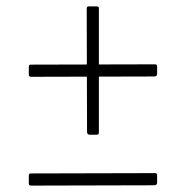

<svg xmlns="http://www.w3.org/2000/svg" viewBox="-20 -663 581 600"><path d="M471 -92Q471 -84 461 -84L78 -83Q74 -83 72 -84.5Q70 -86 70 -90V-114Q70 -121 75 -121L464 -122Q471 -122 471 -116ZM471 -432Q471 -424 461 -424L78 -423Q74 -423 72 -424.5Q70 -426 70 -430V-454Q70 -461 75 -461L464 -462Q471 -462 471 -456ZM260 -242Q252 -242 252 -252L251 -635Q251 -640 252.5 -641.5Q254 -643 258 -643H282Q289 -643 289 -638V-249Q289 -242 283 -242Z"/></svg>

Font: Libre Franklin Thin
Style: Regular
Weight: 100
Designer: Pablo Impallari, Rodrigo Fuenzalida, Nhung Nguyen
Foundry: Impallari Type
Version: Version 3.000